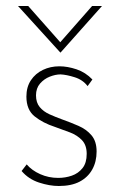

<svg xmlns="http://www.w3.org/2000/svg" viewBox="-20 -612 396 640"><path d="M176 8Q145 8 110 -3.5Q75 -15 52 -42L69 -64Q86 -44 114 -31.5Q142 -19 174 -19Q198 -19 219.5 -26.5Q241 -34 255 -51.5Q269 -69 269 -99Q269 -128 253.5 -144.5Q238 -161 213.5 -170.5Q189 -180 163 -189Q123 -202 95.5 -224Q68 -246 68 -290Q68 -322 83 -344.5Q98 -367 123 -379Q148 -391 178 -391Q205 -391 235 -381Q265 -371 288 -347L272 -325Q256 -346 229 -354.5Q202 -363 182 -364Q165 -364 146 -356.5Q127 -349 113.5 -333.5Q100 -318 100 -294Q100 -270 112.5 -255Q125 -240 145 -231Q165 -222 187 -214Q215 -204 241.5 -192.5Q268 -181 285 -161Q302 -141 302 -107Q302 -73 287.5 -47Q273 -21 245.5 -6.5Q218 8 176 8ZM74 -592 189 -462 171 -460 287 -592H320L182 -437H181L40 -592Z"/></svg>

Font: Josefin Sans Thin ExtraLight
Style: Regular
Weight: 250
Version: Version 2.001